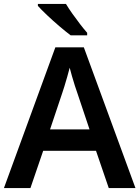

<svg xmlns="http://www.w3.org/2000/svg" viewBox="-20 -958 710 978"><path d="M534 0 469 -190H200L135 0H0L262 -717H407L670 0ZM374 -484Q369 -497 361.5 -521Q354 -545 346.5 -570.5Q339 -596 335 -613Q330 -593 322.5 -567Q315 -541 308 -518Q301 -495 297 -484L235 -299H436ZM316 -938Q329 -916 348.5 -888.5Q368 -861 388 -835Q408 -809 424 -791V-778H340Q316 -796 283 -824Q250 -852 219.5 -881Q189 -910 173 -928V-938Z"/></svg>

Font: Noto Sans Medefaidrin SemiBold
Style: Regular
Weight: 600
Designer: Dalton Maag Ltd
Foundry: Dalton Maag Ltd
Version: Version 1.002; ttfautohint (v1.8.4.7-5d5b)